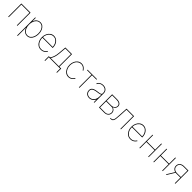

<svg xmlns="http://www.w3.org/2000/svg" viewBox="747 -2989 5628 5628"><g transform="rotate(45 3560.5 -175.0)"><path d="M477.5 -545.9V0H455.1V-523.4H119.1V0H96.7V-545.9Z M670.9 204.1V-545.9H693.4V-406.2H696.3Q710.4 -451.7 737.5 -484.9Q764.6 -518.1 801.5 -535.9Q838.4 -553.7 881.8 -553.7Q945.8 -553.7 992.9 -516.6Q1040 -479.5 1065.9 -415.5Q1091.8 -351.6 1091.8 -271.5Q1091.8 -190.9 1066.2 -126.7Q1040.5 -62.5 993.4 -25.4Q946.3 11.7 881.8 11.7Q837.9 11.7 801.3 -6.3Q764.6 -24.4 737.8 -57.9Q710.9 -91.3 696.3 -136.7H693.4V204.1ZM881.8 -10.7Q939.5 -10.7 981.4 -45.2Q1023.4 -79.6 1046.4 -138.7Q1069.3 -197.8 1069.3 -271.5Q1069.3 -345.2 1046.4 -404.1Q1023.4 -462.9 981.4 -497.1Q939.5 -531.2 881.8 -531.2Q824.2 -531.2 782 -497.1Q739.7 -462.9 716.6 -404.1Q693.4 -345.2 693.4 -271.5Q693.4 -197.8 716.3 -138.7Q739.3 -79.6 781.5 -45.2Q823.7 -10.7 881.8 -10.7Z M1456.1 11.7Q1384.8 11.7 1331.3 -25.6Q1277.8 -63 1248.3 -127.2Q1218.8 -191.4 1218.8 -271.5Q1218.8 -351.6 1248.5 -415.5Q1278.3 -479.5 1329.6 -516.6Q1380.9 -553.7 1445.3 -553.7Q1493.2 -553.7 1533.7 -533.4Q1574.2 -513.2 1604.5 -476.8Q1634.8 -440.4 1651.4 -391.6Q1668 -342.8 1668 -285.2V-272.5H1230.5V-294.9H1655.8L1646 -285.2Q1646 -353.5 1619.9 -409.4Q1593.8 -465.3 1548.6 -498.3Q1503.4 -531.2 1445.3 -531.2Q1389.2 -531.2 1342.8 -497.8Q1296.4 -464.4 1268.8 -407Q1241.2 -349.6 1241.2 -277.3V-274.4Q1241.2 -202.6 1266.4 -142.8Q1291.5 -83 1339.6 -46.9Q1387.7 -10.7 1456.1 -10.7Q1506.8 -10.7 1541 -28.6Q1575.2 -46.4 1596.2 -69.8Q1617.2 -93.3 1627 -109.4L1645.5 -96.7Q1633.3 -76.2 1609.1 -50.8Q1585 -25.4 1547.1 -6.8Q1509.3 11.7 1456.1 11.7Z M1756.8 153.3V-22.5H1806.6Q1826.2 -47.4 1841.3 -75.9Q1856.4 -104.5 1867.9 -137.9Q1879.4 -171.4 1887 -210Q1894.5 -248.5 1898.4 -293L1920.9 -545.9H2196.3V-22.5H2271.5V153.3H2249V0H1779.3V153.3ZM1835 -22.5H2173.8V-523.4H1941.4L1920.9 -293Q1913.1 -206.1 1892.6 -141.8Q1872.1 -77.6 1835 -22.5Z M2590.8 7.8Q2526.4 7.8 2475.1 -28.8Q2423.8 -65.4 2394 -128.9Q2364.3 -192.4 2364.3 -272.9Q2364.3 -353.5 2394 -417Q2423.8 -480.5 2475.1 -517.1Q2526.4 -553.7 2590.8 -553.7Q2636.2 -553.7 2669.9 -537.6Q2703.6 -521.5 2726.1 -499.8Q2748.5 -478 2760.5 -460.2Q2772.5 -442.4 2774.4 -439L2754.9 -427.7Q2752.9 -431.2 2742.2 -447.5Q2731.4 -463.9 2711.2 -483.2Q2690.9 -502.4 2661.1 -516.8Q2631.3 -531.2 2590.8 -531.2Q2533.2 -531.2 2487.1 -497.8Q2440.9 -464.4 2413.8 -406.2Q2386.7 -348.1 2386.7 -272.9Q2386.7 -197.8 2413.8 -139.4Q2440.9 -81.1 2487.1 -47.9Q2533.2 -14.6 2590.8 -14.6Q2631.3 -14.6 2661.9 -29.1Q2692.4 -43.5 2712.9 -63Q2733.4 -82.5 2744.4 -98.9Q2755.4 -115.2 2757.3 -118.2L2776.9 -107.4Q2774.9 -104 2762.7 -86.2Q2750.5 -68.4 2727.5 -46.6Q2704.6 -24.9 2670.4 -8.5Q2636.2 7.8 2590.8 7.8Z M3025.4 0V-523.4H2840.3V-545.9H3232.9V-523.4H3047.9V0Z M3458.5 11.7Q3413.6 11.7 3375.5 -6.8Q3337.4 -25.4 3314.5 -61Q3291.5 -96.7 3291.5 -147.5Q3291.5 -175.3 3300.3 -199.7Q3309.1 -224.1 3331.5 -243.9Q3354 -263.7 3394.3 -278.1Q3434.6 -292.5 3497.6 -299.8Q3535.6 -304.2 3569.1 -309.8Q3602.5 -315.4 3623.3 -326.9Q3644 -338.4 3644 -359.4V-391.6Q3644 -434.1 3625 -465.3Q3606 -496.6 3571.3 -513.9Q3536.6 -531.2 3489.7 -531.2Q3451.2 -531.2 3418.9 -519.8Q3386.7 -508.3 3363.5 -486.8Q3340.3 -465.3 3328.6 -434.6L3307.1 -443.4Q3320.3 -477.5 3346.9 -502.2Q3373.5 -526.9 3410.4 -540.3Q3447.3 -553.7 3489.7 -553.7Q3531.2 -553.7 3564 -541.5Q3596.7 -529.3 3619.6 -507.3Q3642.6 -485.4 3654.5 -455.8Q3666.5 -426.3 3666.5 -391.6V0H3644V-110.4H3641.1Q3624.5 -73.7 3597.2 -46.4Q3569.8 -19 3534.7 -3.7Q3499.5 11.7 3458.5 11.7ZM3458.5 -10.7Q3510.3 -10.7 3552.2 -38.8Q3594.2 -66.9 3619.1 -117.2Q3644 -167.5 3644 -233.4V-315.4Q3633.8 -308.1 3619.9 -302.2Q3606 -296.4 3588.6 -292Q3571.3 -287.6 3550.5 -284.4Q3529.8 -281.2 3506.3 -278.3Q3433.1 -270 3391.1 -252.4Q3349.1 -234.9 3331.5 -208.7Q3314 -182.6 3314 -147.5Q3314 -106.4 3333 -75.7Q3352.1 -44.9 3385 -27.8Q3418 -10.7 3458.5 -10.7Z M3859.9 0V-545.9H4059.1Q4144 -545.9 4190.9 -512.2Q4237.8 -478.5 4237.8 -418Q4237.8 -371.1 4210.9 -336.4Q4184.1 -301.8 4138.2 -288.1Q4172.4 -280.3 4196.8 -261.2Q4221.2 -242.2 4234.4 -214.1Q4247.6 -186 4247.6 -150.4Q4247.6 -106.4 4226.6 -72.5Q4205.6 -38.6 4168.9 -19.3Q4132.3 0 4084.5 0ZM3882.3 -22.5H4084.5Q4147.5 -22.5 4186.3 -58.3Q4225.1 -94.2 4225.1 -152.3Q4225.1 -204.6 4191.2 -239Q4157.2 -273.4 4106 -273.4H3882.3ZM3882.3 -295.9H4069.8Q4135.3 -295.9 4175.3 -329.8Q4215.3 -363.8 4215.3 -418Q4215.3 -468.8 4174.6 -496.1Q4133.8 -523.4 4059.1 -523.4H3882.3Z M4317.9 0V-22.5H4329.6Q4365.7 -22.5 4386.2 -34.2Q4406.7 -45.9 4417.2 -73.2Q4427.7 -100.6 4432.4 -147Q4437 -193.4 4440.9 -262.7L4456.5 -545.9H4769V0H4746.6V-523.4H4477.5L4463.4 -261.7Q4458.5 -170.4 4450.2 -112.5Q4441.9 -54.7 4415.3 -27.3Q4388.7 0 4329.6 0Z M5166.5 11.7Q5095.2 11.7 5041.7 -25.6Q4988.3 -63 4958.7 -127.2Q4929.2 -191.4 4929.2 -271.5Q4929.2 -351.6 4959 -415.5Q4988.8 -479.5 5040 -516.6Q5091.3 -553.7 5155.8 -553.7Q5203.6 -553.7 5244.1 -533.4Q5284.7 -513.2 5314.9 -476.8Q5345.2 -440.4 5361.8 -391.6Q5378.4 -342.8 5378.4 -285.2V-272.5H4940.9V-294.9H5366.2L5356.4 -285.2Q5356.4 -353.5 5330.3 -409.4Q5304.2 -465.3 5259 -498.3Q5213.9 -531.2 5155.8 -531.2Q5099.6 -531.2 5053.2 -497.8Q5006.8 -464.4 4979.2 -407Q4951.7 -349.6 4951.7 -277.3V-274.4Q4951.7 -202.6 4976.8 -142.8Q5002 -83 5050 -46.9Q5098.1 -10.7 5166.5 -10.7Q5217.3 -10.7 5251.5 -28.6Q5285.6 -46.4 5306.6 -69.8Q5327.6 -93.3 5337.4 -109.4L5356 -96.7Q5343.8 -76.2 5319.6 -50.8Q5295.4 -25.4 5257.6 -6.8Q5219.7 11.7 5166.5 11.7Z M5909.7 -288.1V-265.6H5549.3V-288.1ZM5557.1 -545.9V0H5534.7V-545.9ZM5921.4 -545.9V0H5898.9V-545.9Z M6489.7 -288.1V-265.6H6129.4V-288.1ZM6137.2 -545.9V0H6114.7V-545.9ZM6501.5 -545.9V0H6479V-545.9Z M7023.9 0H7001.5V-523.4H6840.8Q6771.5 -523.4 6727.8 -486.6Q6684.1 -449.7 6684.1 -388.2Q6684.1 -327.6 6727.8 -291.3Q6771.5 -254.9 6840.8 -254.9H7012.2V-232.4H6840.3Q6761.2 -232.4 6711.4 -275.6Q6661.6 -318.8 6661.6 -388.2Q6661.6 -459 6711.4 -502.4Q6761.2 -545.9 6840.3 -545.9H7023.9ZM6658.7 0H6632.8L6784.7 -248H6810.1Z"/></g></svg>

Font: Inter Thin
Style: Regular
Weight: 250
Designer: Rasmus Andersson
Foundry: rsms
Version: Version 4.001;git-66647c0bb